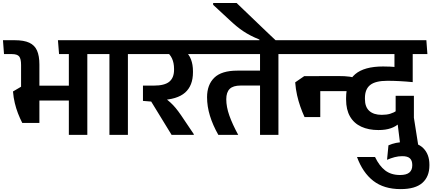

<svg xmlns="http://www.w3.org/2000/svg" viewBox="-42 -909 2914 1294"><path d="M546.5 -577H422V0H546.5ZM384.5 -544.5H643.5L636.5 -638H377ZM356 -544.5H613.5L606.5 -638H348.5ZM137 -231.5H470V-331.5H137ZM108 -80.5H223.5V-324.5H100L45.5 -292.5Q49 -250.5 57.8 -214.2Q66.5 -178 79.2 -145Q92 -112 108 -80.5ZM100 -265.5H223.5V-474Q223.5 -532.5 207.5 -568.5Q191.5 -604.5 155.2 -621.2Q119 -638 57 -638H-22L-15 -544.5H37Q74 -544.5 87 -528.8Q100 -513 100 -471.5Z M820 0V-577H695.5V0ZM917 -544.5 910 -638H598L606 -544.5Z M1338 -544.5 1331 -638H872.5L879 -544.5ZM1264 0V-5L1178.5 -132Q1158.5 -161 1141.8 -181.2Q1125 -201.5 1106.2 -218.5Q1087.5 -235.5 1061.5 -254.5V-289L921.5 -332V-229L977 -224.5L1114.5 0ZM1204 -566.5H1073Q1103.5 -545 1117.2 -515Q1131 -485 1131 -445V-438.5Q1131 -385 1099.2 -358.5Q1067.5 -332 993.5 -332H921.5L990.5 -233L1037 -234Q1152.5 -238 1205.5 -285Q1258.5 -332 1258.5 -422V-429Q1258.5 -473.5 1245.2 -508.5Q1232 -543.5 1204 -566.5Z M1834.5 -577H1710.5V0H1834.5ZM1672.5 -544.5H1932L1925 -638H1665.5ZM1287 -544.5H1882.5L1875.5 -638H1280ZM1429.5 0H1563.5Q1524 -72.5 1503.5 -130.8Q1483 -189 1483 -240Q1483 -287 1506 -309.8Q1529 -332.5 1580.5 -332.5H1759.5V-433H1558Q1451 -433 1402.2 -385.2Q1353.5 -337.5 1353.5 -254Q1353.5 -192 1372.8 -129Q1392 -66 1429.5 0Z M1394.5 -889V-876.5L1502 -777Q1528.5 -752 1551.5 -733Q1574.5 -714 1597.8 -698.5Q1621 -683 1647.2 -669.5Q1673.5 -656 1706.5 -642.5V-618.5H1820.5V-633Q1805 -647.5 1778.2 -672.8Q1751.5 -698 1719.5 -728.8Q1687.5 -759.5 1655.2 -790.5Q1623 -821.5 1596 -847.2Q1569 -873 1552.5 -889Z M2407.5 -544.5 2400 -638H1886L1893 -544.5ZM2010.5 -120H2116.5V-396H2008.5L1947.5 -354Q1951 -308 1960 -268Q1969 -228 1981.8 -191.5Q1994.5 -155 2010.5 -120ZM2235 -396.5 2070.5 -396V-295H2345V-386.5Q2330 -390 2314.5 -392.2Q2299 -394.5 2280 -395.5Q2261 -396.5 2235 -396.5ZM2575 -544.5H2829L2821.5 -638H2568ZM2739.5 -577H2619.5V-471.5L2739.5 -471ZM2231.5 -544.5H2838.5L2831.5 -638H2224.5ZM2616.5 -389 2739.5 -358.5V-578.5H2616.5ZM2747.5 -263.5H2624.5V-121L2634 -105.5L2656 71.5H2777L2747.5 -115.5ZM2531 -135Q2476.5 -135 2447 -161.5Q2417.5 -188 2417.5 -241.5V-248.5Q2417.5 -308 2453 -336.2Q2488.5 -364.5 2569 -364.5Q2609.5 -364.5 2651.8 -362.2Q2694 -360 2739.5 -355.5V-444Q2687.5 -452 2637 -456.5Q2586.5 -461 2540 -461Q2413 -461 2351.8 -409Q2290.5 -357 2290.5 -249V-238.5Q2290.5 -169.5 2317 -123.8Q2343.5 -78 2392.8 -55.2Q2442 -32.5 2508.5 -32.5Q2557.5 -32.5 2592.5 -44.8Q2627.5 -57 2648.5 -78.5L2630.5 -163Q2612 -149.5 2587.5 -142.2Q2563 -135 2531 -135Z M2485.5 149H2364Q2402.5 254.5 2474 310Q2545.5 365.5 2658.5 365.5Q2757 365.5 2804.5 323.5Q2852 281.5 2852 206V200.5Q2852 131 2811 89.8Q2770 48.5 2688 48.5Q2653.5 48.5 2626.8 54.2Q2600 60 2576 70.5L2566.5 168Q2592 157 2617.5 150.2Q2643 143.5 2669 143.5Q2705.5 143.5 2721 158.5Q2736.5 173.5 2736.5 202.5V206Q2736.5 237 2716.8 253.8Q2697 270.5 2654 270.5Q2594 270.5 2554 239.8Q2514 209 2485.5 149Z"/></svg>

Font: Anek Devanagari SemiBold
Style: Regular
Weight: 600
Designer: Kailash Malviya (Devanagari) & Yesha Goshar (Latin)
Foundry: Ek Type
Version: Version 1.003